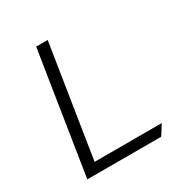

<svg xmlns="http://www.w3.org/2000/svg" viewBox="-137 -673 725 765"><g transform="rotate(-30 225.5 -290.0)"><path d="M47 -10H387L416 -56H107L188 -570H135Z"/></g></svg>

Font: Charger Sport
Style: ExLitObl
Weight: 200
Designer: Jasper
Foundry: Cannot Into Space Fonts
Version: Version 1.1